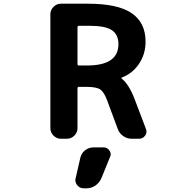

<svg xmlns="http://www.w3.org/2000/svg" viewBox="-20 -775 1040 1044"><path d="M409.2 -302.7Q401.4 -302.7 401.4 -294.9V-78.1Q401.4 -54.7 384.3 -37.6Q367.2 -20.5 343.8 -20.5H311.5Q288.1 -20.5 271 -37.6Q253.9 -54.7 253.9 -78.1V-697.3Q253.9 -720.7 271 -737.8Q288.1 -754.9 311.5 -754.9H457Q621.1 -754.9 696.3 -703.1Q771.5 -651.4 771.5 -548.8Q771.5 -477.5 732.4 -422.9Q697.3 -374 642.6 -353.5Q640.6 -353.5 640.1 -351.1Q639.6 -348.6 641.6 -347.7Q680.7 -317.4 711.9 -236.3L773.4 -74.2Q776.4 -66.4 776.4 -59.6Q776.4 -47.9 769.5 -38.1Q756.8 -20.5 736.3 -20.5H697.3Q670.9 -20.5 649.9 -35.2Q628.9 -49.8 620.1 -74.2L562.5 -229.5Q545.9 -274.4 524.9 -288.6Q503.9 -302.7 450.2 -302.7ZM435.5 249Q413.1 249 399.4 231.4Q389.6 218.8 389.6 204.1Q389.6 199.2 391.6 193.4L417 82Q422.9 57.6 442.9 42Q462.9 26.4 488.3 26.4H543Q563.5 26.4 575.2 43.9Q582 53.7 582 64.5Q582 71.3 578.1 79.1L530.3 196.3Q519.5 219.7 498 234.4Q476.6 249 450.2 249ZM466.8 -634.8H409.2Q401.4 -634.8 401.4 -627V-425.8Q401.4 -418.9 409.2 -418.9H454.1Q624 -418.9 624 -535.2Q624 -586.9 588.4 -610.8Q552.7 -634.8 466.8 -634.8Z"/></svg>

Font: Gen Jyuu Gothic Monospace Bold
Style: Bold
Weight: 700
Designer: [Source Han Sans]
Ryoko NISHIZUKA  (kana & ideographs); Paul D. Hunt (Latin, Greek & Cyrillic); Wenlong ZHANG  (bopomofo
Version: Version 1.002.20150607